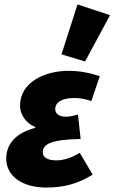

<svg xmlns="http://www.w3.org/2000/svg" viewBox="-20 -830 514 862"><path d="M186 12C266 12 328 -4 396 -46L338 -144C306 -124 268 -110 234 -110C196 -110 172 -122 172 -146C172 -182 208 -204 342 -206L330 -316C310 -310 292 -306 276 -306C248 -306 228 -318 228 -340C228 -370 256 -390 314 -390C338 -390 362 -386 390 -376L428 -488C389 -501 342 -512 288 -512C178 -512 70 -459 70 -356C70 -310 102 -274 138 -260V-256C62 -236 8 -192 8 -118C8 -34 88 12 186 12ZM362 -554 474 -762 328 -810 256 -586Z"/></svg>

Font: Source Sans Pro Black
Style: Italic
Weight: 900
Italic angle: -11°
Designer: Paul D. Hunt
Foundry: Adobe Systems Incorporated
Version: Version 3.006;hotconv 1.0.111;makeotfexe 2.5.65597